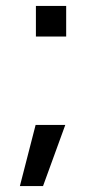

<svg xmlns="http://www.w3.org/2000/svg" viewBox="-20 -526 333 647"><path d="M203 -506V-403H101V-506ZM200 -105 125 101H47L100 -105Z"/></svg>

Font: Museo Sans Medium
Style: Regular
Weight: 500
Designer: Jos Buivenga
Foundry: Jos Buivenga & Rosetta Type Foundry (extension, remastering)
Version: Version 3.600;PS 1.000;hotconv 1.0.88;makeotf.lib2.5.647800;